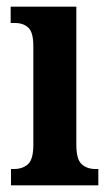

<svg xmlns="http://www.w3.org/2000/svg" viewBox="-20 -556 330 576"><path d="M13 0V-49H22Q48 -49 64 -63.5Q80 -78 80 -121V-418Q80 -459 65 -473Q50 -487 25 -487H12V-536H209V-122Q209 -78 225 -63.5Q241 -49 266 -49H275V0Z"/></svg>

Font: Noto Serif Armenian ExtraCondensed
Style: Bold
Weight: 700
Width: 2
Designer: Monotype Design Team
Foundry: Monotype Imaging Inc.
Version: Version 2.008; ttfautohint (v1.8.4.7-5d5b)